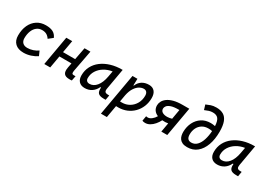

<svg xmlns="http://www.w3.org/2000/svg" viewBox="6 -1730 4091 2943"><g transform="rotate(30 2051.0 -258.5)"><path d="M271.5 -83Q322.3 -83 370.8 -99.6Q419.4 -116.2 457 -143.1L492.2 -63Q444.3 -30.3 382.8 -10.3Q321.3 9.8 257.3 9.8Q161.1 9.8 108.4 -40Q55.7 -89.8 55.7 -180.2Q55.7 -285.2 92.3 -363Q128.9 -440.9 195.1 -484.1Q261.2 -527.3 350.1 -527.3Q430.2 -527.3 477.5 -502Q524.9 -476.6 549.3 -419.9L473.6 -359.9Q448.2 -398.9 415.5 -416.7Q382.8 -434.6 336.4 -434.6Q283.7 -434.6 243.9 -404.3Q204.1 -374 182.4 -319.3Q160.6 -264.6 160.2 -190.9Q160.6 -139.6 189.7 -111.3Q218.8 -83 271.5 -83Z M622.6 0 713.4 -517.6H818.4L780.3 -301.3H995.1L1036.1 -517.6H1140.6L1069.3 -141.6Q1063 -106 1069.1 -91.3Q1075.2 -76.7 1101.1 -76.7Q1114.7 -76.7 1131.3 -78.1L1114.7 7.3Q1105.5 8.8 1094.5 9.3Q1083.5 9.8 1070.3 9.8Q1001 9.8 975.1 -25.1Q949.2 -60.1 963.9 -136.7L979 -216.3H765.6L727.5 0Z M1341.3 10.3Q1274.9 10.3 1238.8 -27.8Q1202.6 -65.9 1202.6 -135.3Q1202.6 -223.1 1240 -294.7Q1277.3 -366.2 1344.7 -417Q1412.1 -467.8 1502.4 -495.1Q1592.8 -522.5 1698.7 -522.5H1708.5L1644 -154.8Q1637.2 -115.7 1650.1 -98.1Q1663.1 -80.6 1706.1 -80.6H1726.1L1711.4 4.9H1676.8Q1605 4.9 1577.6 -23.9Q1550.3 -52.7 1556.6 -122.6H1543.9Q1514.2 -59.1 1461.7 -24.4Q1409.2 10.3 1341.3 10.3ZM1373 -82.5Q1443.4 -82.5 1495.6 -146Q1547.9 -209.5 1568.8 -325.7L1586.9 -425.3Q1506.8 -413.1 1443.6 -374.3Q1380.4 -335.4 1343.8 -277.1Q1307.1 -218.8 1307.1 -147.5Q1307.1 -116.2 1324.5 -99.4Q1341.8 -82.5 1373 -82.5Z M1859.9 224.6H1754.9L1885.3 -517.6H1972.7L1969.2 -399.9H1977.5Q2001.5 -460.9 2052.5 -494.1Q2103.5 -527.3 2175.3 -527.3Q2239.3 -527.3 2274.7 -486.6Q2310.1 -445.8 2310.1 -371.1Q2310.1 -289.6 2282 -220.2Q2253.9 -150.9 2203.1 -99.1Q2152.3 -47.4 2084.2 -18.8Q2016.1 9.8 1936 9.8Q1917.5 9.8 1897.9 8.8ZM1914.6 -84Q1930.2 -83 1946.8 -83Q2020.5 -83 2079.1 -118.2Q2137.7 -153.3 2171.6 -214.1Q2205.6 -274.9 2205.6 -351.6Q2205.6 -391.1 2187.5 -412.8Q2169.4 -434.6 2136.2 -434.6Q2097.2 -434.6 2057.4 -410.9Q2017.6 -387.2 1985.1 -336.7Q1952.6 -286.1 1936 -206.1Z M2673.3 -155.8Q2645.5 -155.3 2620.1 -157.7Q2596.7 -111.3 2564.2 -73.5Q2531.7 -35.6 2492.9 -12.9Q2454.1 9.8 2411.1 9.8Q2381.3 9.8 2359.9 0L2375 -87.4Q2382.3 -84.5 2391.1 -83.7Q2399.9 -83 2407.2 -83Q2438.5 -83 2473.1 -110.1Q2507.8 -137.2 2531.2 -178.2Q2484.9 -197.3 2460.2 -232.2Q2435.5 -267.1 2435.5 -316.4Q2435.5 -351.6 2453.4 -387.2Q2471.2 -422.9 2510.7 -452.4Q2550.3 -481.9 2615 -499.8Q2679.7 -517.6 2773.4 -517.6H2890.6L2799.3 0H2694.3L2722.7 -161.6Q2699.7 -156.7 2673.3 -155.8ZM2739.3 -253.4 2769 -424.8H2757.3Q2669.9 -424.8 2622.8 -407.7Q2575.7 -390.6 2557.9 -366.2Q2540 -341.8 2540 -319.8Q2540 -277.3 2575.4 -257.8Q2610.8 -238.3 2662.6 -240.2Q2700.7 -241.7 2739.3 -253.4Z M3153.8 9.8Q3100.6 9.8 3067.4 -6.3Q3034.2 -22.5 3016.6 -48.6Q2999 -74.7 2992.9 -106Q2986.8 -137.2 2987.3 -167.5Q2989.3 -259.8 3026.1 -333.3Q3063 -406.7 3129.4 -449.7Q3195.8 -492.7 3285.6 -492.7Q3324.2 -492.7 3364.7 -483.9Q3360.8 -571.8 3330.8 -610.6Q3300.8 -649.4 3233.9 -649.4Q3198.2 -649.4 3167 -639.6Q3135.7 -629.9 3095.7 -612.3L3069.8 -697.3Q3108.4 -714.8 3147.9 -728.5Q3187.5 -742.2 3245.1 -742.2Q3319.3 -742.2 3369.1 -713.1Q3418.9 -684.1 3444.3 -618.7Q3469.7 -553.2 3469.7 -444.8Q3469.7 -311 3432.9 -208.5Q3396 -106 3325.7 -48.1Q3255.4 9.8 3153.8 9.8ZM3364.3 -395.5Q3330.6 -402.8 3298.3 -402.8Q3231.9 -402.8 3186 -373Q3140.1 -343.3 3116.2 -293.9Q3092.3 -244.6 3091.8 -185.5Q3091.3 -130.9 3112.5 -106.9Q3133.8 -83 3173.8 -83Q3233.4 -83 3273.9 -125.5Q3314.5 -168 3336.7 -239Q3358.9 -310.1 3364.3 -395.5Z M3685.1 10.3Q3618.7 10.3 3582.5 -27.8Q3546.4 -65.9 3546.4 -135.3Q3546.4 -223.1 3583.7 -294.7Q3621.1 -366.2 3688.5 -417Q3755.9 -467.8 3846.2 -495.1Q3936.5 -522.5 4042.5 -522.5H4052.2L3987.8 -154.8Q3981 -115.7 3993.9 -98.1Q4006.8 -80.6 4049.8 -80.6H4069.8L4055.2 4.9H4020.5Q3948.7 4.9 3921.4 -23.9Q3894 -52.7 3900.4 -122.6H3887.7Q3857.9 -59.1 3805.4 -24.4Q3752.9 10.3 3685.1 10.3ZM3716.8 -82.5Q3787.1 -82.5 3839.4 -146Q3891.6 -209.5 3912.6 -325.7L3930.7 -425.3Q3850.6 -413.1 3787.4 -374.3Q3724.1 -335.4 3687.5 -277.1Q3650.9 -218.8 3650.9 -147.5Q3650.9 -116.2 3668.2 -99.4Q3685.5 -82.5 3716.8 -82.5Z"/></g></svg>

Font: Cascadia Code NF
Style: Italic
Weight: 400
Italic angle: -10°
Monospace: yes
Designer: Aaron Bell
Foundry: Saja Typeworks
Version: Version 2404.023; ttfautohint (v1.8.4)